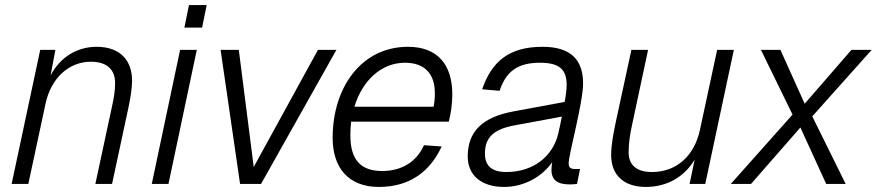

<svg xmlns="http://www.w3.org/2000/svg" viewBox="-20 -727 3466 759"><path d="M26 0H92L160 -317C182 -420 254 -483 339 -483C406 -483 435 -449 435 -399C435 -366 430 -340 424 -312L357 0H423L488 -303C494 -333 502 -373 502 -409C502 -485 458 -542 362 -542C289 -542 220 -505 180 -429L199 -530H139Z M709 -618H779L797 -707H727ZM580 0H646L758 -530H692Z M929 0H1012L1310 -530H1237L983 -67L924 -530H852Z M1478 12C1604 12 1682 -53 1726 -148L1656 -153C1628 -90 1571 -51 1491 -51C1407 -51 1365 -94 1365 -192C1365 -210 1366 -228 1368 -246H1754C1763 -279 1768 -319 1768 -354C1768 -472 1709 -542 1593 -542C1409 -542 1295 -382 1295 -182C1295 -63 1358 12 1478 12ZM1581 -479C1659 -479 1699 -435 1699 -359C1699 -336 1697 -320 1694 -305H1381C1412 -408 1487 -479 1581 -479Z M2160 -56C2160 -14 2185 2 2233 2C2243 2 2254 1 2261 0L2273 -59H2253C2236 -59 2228 -64 2228 -82C2228 -116 2285 -321 2285 -397C2285 -489 2238 -542 2125 -542C1992 -542 1924 -484 1886 -374L1955 -368C1981 -447 2029 -479 2115 -479C2194 -479 2220 -450 2220 -391C2220 -374 2217 -349 2212 -324L2012 -287C1885 -264 1829 -206 1829 -108C1829 -32 1886 12 1972 12C2054 12 2124 -30 2163 -86C2161 -76 2160 -65 2160 -56ZM1897 -120C1897 -185 1933 -217 2017 -232L2201 -266C2196 -240 2191 -216 2187 -200C2167 -111 2090 -47 1982 -47C1923 -47 1897 -72 1897 -120Z M2533 12C2616 12 2685 -27 2726 -96L2706 0H2768L2881 -530H2815L2747 -214C2725 -111 2655 -47 2557 -47C2495 -47 2465 -76 2465 -125C2465 -161 2471 -200 2479 -235L2542 -530H2476L2415 -248C2405 -201 2396 -155 2396 -114C2396 -35 2446 12 2533 12Z M2869 0H2949L3144 -223L3246 0H3323L3191 -267L3426 -530H3346L3161 -317L3065 -530H2988L3113 -274Z"/></svg>

Font: Geist Light
Style: Italic
Weight: 300
Italic angle: -12°
Designer: Basement.studio, Andrés Briganti, Mateo Zaragoza
Foundry: Basement.studio, Vercel, Andrés Briganti, Guido Ferreyra, Mateo Zaragoza
Version: Version 1.500